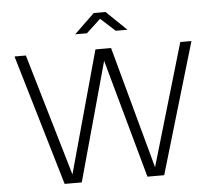

<svg xmlns="http://www.w3.org/2000/svg" viewBox="-59 -963 1148 1028"><g transform="rotate(-5 515.0 -449.0)"><path d="M737 -47 930 -703H990L782 0H692L515 -638L339 0H247L39 -703H100L293 -47L474 -703H558ZM436 -793H373L482 -898H545L654 -793H591L513 -864Z"/></g></svg>

Font: Metropolitano Light
Style: Regular
Weight: 300
Designer: Fonts by Alex Slobzheninov & Chris M. Simpson / Changes by Cristiano Sobral
Foundry: Fonts by Alex Slobzheninov & Chris M. Simpson / Changes by Cristiano Sobral
Version: Version 1.00;August 30, 2020;FontCreator 13.0.0.2681 64-bit